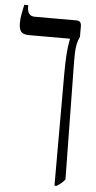

<svg xmlns="http://www.w3.org/2000/svg" viewBox="-60 -683 481 959"><g transform="rotate(5 181.0 -203.5)"><path d="M251 240V-320Q251 -377 254 -420Q257 -463 264 -496V-498H59Q30 -498 19 -511Q8 -524 8 -554Q8 -577 12.5 -601Q17 -625 22 -647H42V-639Q42 -592 79 -592H289Q313 -592 313 -565V-512Q304 -493 300 -474.5Q296 -456 295 -428.5Q294 -401 295 -354L303 204Q295 215 284 224Q273 233 262 240Z"/></g></svg>

Font: Noto Serif Hebrew ExtraCondensed Medium
Style: Regular
Weight: 500
Width: 2
Designer: Monotype Design Team
Foundry: Monotype Imaging Inc.
Version: Version 2.004; ttfautohint (v1.8.4.7-5d5b)